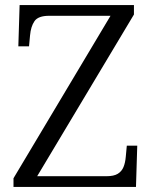

<svg xmlns="http://www.w3.org/2000/svg" viewBox="-20 -734 601 754"><path d="M33 0V-34L414 -672H173Q130 -672 115.5 -651Q101 -630 98 -595L94 -552H52L57 -714H506V-677L126 -42H398Q427 -42 442.5 -51.5Q458 -61 465 -78Q472 -95 474 -119L478 -162H519L514 0Z"/></svg>

Font: Noto Serif Tibetan Light
Style: Regular
Weight: 300
Version: Version 2.103